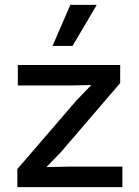

<svg xmlns="http://www.w3.org/2000/svg" viewBox="-20 -766 568 786"><path d="M51 -74 294 -356 354 -418 268 -416H53V-500H472V-426L230 -144L170 -82L265 -84H481V0H51ZM376 -746 277 -578H195L268 -746Z"/></svg>

Font: Work Sans Medium
Style: Regular
Weight: 500
Designer: Wei Huang
Foundry: Wei Huang
Version: Version 1.500